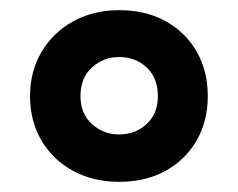

<svg xmlns="http://www.w3.org/2000/svg" viewBox="-20 -744 468 377"><path d="M214 -387Q163 -387 123.5 -408.5Q84 -430 61.5 -468Q39 -506 39 -555Q39 -604 61.5 -642Q84 -680 123.5 -702Q163 -724 214 -724Q266 -724 305 -702.5Q344 -681 366 -643Q388 -605 388 -555Q388 -506 366 -468Q344 -430 305 -408.5Q266 -387 214 -387ZM214 -480Q246 -480 268 -500.5Q290 -521 290 -555Q290 -591 268 -611.5Q246 -632 214 -632Q183 -632 160.5 -611.5Q138 -591 138 -555Q138 -521 160.5 -500.5Q183 -480 214 -480Z"/></svg>

Font: Noto Sans Cham
Style: Bold
Weight: 700
Version: Version 2.002